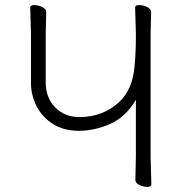

<svg xmlns="http://www.w3.org/2000/svg" viewBox="-20 -728 715 756"><path d="M513 -20 515 -109V-335Q476 -268 414.5 -240.5Q353 -213 291 -213Q229 -213 186.5 -241Q144 -269 123 -312Q102 -355 102 -400V-592L99 -698Q99 -708 114.5 -708Q130 -708 146 -700.5Q162 -693 162 -680L160 -592V-404Q160 -343 197.5 -305Q235 -267 292 -267Q385 -267 449 -326Q502 -375 510 -468Q515 -525 515 -581V-599L512 -698Q512 -708 527.5 -708Q543 -708 559 -700.5Q575 -693 575 -680L573 -592V-109L576 -2Q576 8 560.5 8Q545 8 529 0.5Q513 -7 513 -20Z"/></svg>

Font: LXGW WenKai Lite Light
Style: Regular
Weight: 300
Designer: LXGW / Fontworks Inc.
Foundry: LXGW / Fontworks Inc.
Version: Version 1.511; March 25, 2025